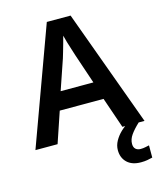

<svg xmlns="http://www.w3.org/2000/svg" viewBox="-136 -812 943 1139"><g transform="rotate(-15 335.5 -242.5)"><path d="M534 0 469 -189H200L136 0H0L262 -717H408L670 0ZM374 -483Q370 -497 362 -521Q354 -545 346.5 -570.5Q339 -596 335 -613Q330 -593 322.5 -567Q315 -541 308.5 -518Q302 -495 298 -483L235 -299H436ZM563 113Q563 134 574.5 144.5Q586 155 605 155Q621 155 634.5 152Q648 149 658 147V222Q642 226 625.5 229Q609 232 587 232Q532 232 502 203Q472 174 472 127Q472 98 487 71Q502 44 525 22Q548 0 575 -16L634 0Q600 32 581.5 58.5Q563 85 563 113Z"/></g></svg>

Font: Noto Sans Armenian SemiBold
Style: Regular
Weight: 600
Designer: Monotype Design Team
Foundry: Monotype Imaging Inc.
Version: Version 2.007